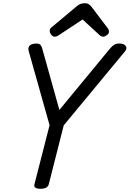

<svg xmlns="http://www.w3.org/2000/svg" viewBox="-20 -1159 805 1193"><path d="M231 14Q187 14 194 -14L288 -381L158 -843Q153 -861 162.5 -873.5Q172 -886 197 -888Q219 -890 228 -883Q237 -876 242 -859L349 -476L665 -859Q680 -876 693 -883Q706 -890 730 -888Q754 -886 762.5 -871Q771 -856 755 -838L376 -380L283 -14Q276 14 231 14ZM319 -931Q308 -931 298.5 -943Q289 -955 289 -966Q289 -974 291.5 -979Q294 -984 299 -988L453 -1117Q466 -1129 478.5 -1134Q491 -1139 508 -1139Q522 -1139 532 -1132.5Q542 -1126 550 -1115L650 -983Q655 -976 656 -971Q657 -966 657 -961Q657 -950 644 -940.5Q631 -931 622 -931Q613 -931 606 -935.5Q599 -940 592 -947L493 -1038L348 -942Q341 -937 334 -934Q327 -931 319 -931Z"/></svg>

Font: Playwrite IS
Style: Regular
Weight: 400
Designer: Veronika Burian, José Scaglione
Foundry: TypeTogether
Version: Version 1.002